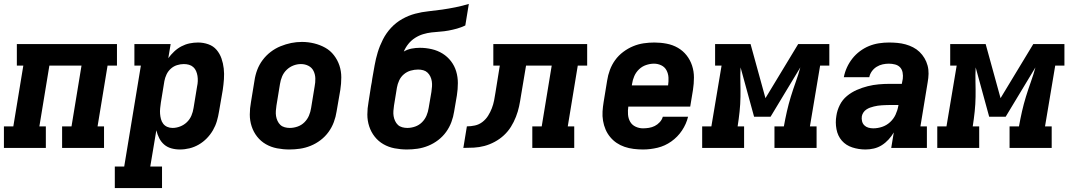

<svg xmlns="http://www.w3.org/2000/svg" viewBox="-21 -755 5453 980"><path d="M-1 0V-110H47L98 -420H65V-530H576V-420H528L477 -110H510V0H296V-110H344L395 -420H231L180 -110H213V0Z M565 205V95H613L698 -420H665V-530H850L838 -458Q851 -476 868 -492Q885 -508 905 -518.5Q925 -529 946.5 -533.5Q968 -538 990 -538Q1017 -538 1042.5 -529Q1068 -520 1084.5 -500.5Q1101 -481 1109.5 -456.5Q1118 -432 1121 -405.5Q1124 -379 1122 -351Q1120 -323 1116 -296L1097 -186Q1093 -161 1086 -137Q1079 -113 1066 -90.5Q1053 -68 1034.5 -49Q1016 -30 993.5 -17Q971 -4 946.5 2Q922 8 897 8Q874 8 853 2Q832 -4 816.5 -17.5Q801 -31 791.5 -50Q782 -69 777 -90Q777 -90 777 -90Q777 -90 777 -90L746 95H806V205ZM860 -102Q879 -102 898.5 -109.5Q918 -117 933 -131.5Q948 -146 956 -165Q964 -184 967 -204L985 -314Q988 -327 988.5 -341Q989 -355 987 -367.5Q985 -380 980 -392Q975 -404 965.5 -412.5Q956 -421 943.5 -424.5Q931 -428 917 -428Q900 -428 882.5 -422.5Q865 -417 851 -404.5Q837 -392 829 -375Q821 -358 818 -341L800 -231Q798 -217 796.5 -202.5Q795 -188 796 -174.5Q797 -161 800.5 -147.5Q804 -134 812 -123.5Q820 -113 832.5 -107.5Q845 -102 860 -102Z M1456 8Q1424 8 1393 2Q1362 -4 1336 -19Q1310 -34 1291.5 -57.5Q1273 -81 1263.5 -110Q1254 -139 1254 -170.5Q1254 -202 1260 -234L1278 -344Q1282 -372 1292 -398.5Q1302 -425 1319.5 -448.5Q1337 -472 1360.5 -490Q1384 -508 1411 -519Q1438 -530 1465 -535.5Q1492 -541 1520 -541Q1552 -541 1582.5 -533.5Q1613 -526 1639 -511.5Q1665 -497 1683.5 -473Q1702 -449 1711.5 -420.5Q1721 -392 1721 -360Q1721 -328 1716 -296L1697 -186Q1693 -159 1683 -132Q1673 -105 1656 -81.5Q1639 -58 1615.5 -40Q1592 -22 1565 -11Q1538 0 1510.5 4Q1483 8 1456 8ZM1458 -102Q1478 -102 1498 -109Q1518 -116 1533 -131Q1548 -146 1556 -165Q1564 -184 1567 -204L1585 -314Q1589 -334 1588.5 -354.5Q1588 -375 1579.5 -392.5Q1571 -410 1553.5 -419Q1536 -428 1515 -428Q1495 -428 1476 -420.5Q1457 -413 1442 -398.5Q1427 -384 1419 -365Q1411 -346 1408 -326L1390 -216Q1388 -203 1387 -189Q1386 -175 1388 -162.5Q1390 -150 1395.5 -138Q1401 -126 1410 -117.5Q1419 -109 1432 -105.5Q1445 -102 1458 -102Z M2056 8Q2024 8 1993 2Q1962 -4 1936 -19Q1910 -34 1891.5 -57.5Q1873 -81 1863.5 -110Q1854 -139 1854 -170.5Q1854 -202 1860 -234L1873 -317Q1875 -326 1876.5 -335Q1878 -344 1879 -353Q1885 -387 1891 -421Q1897 -455 1907 -488Q1917 -521 1933.5 -553.5Q1950 -586 1975 -613Q2000 -640 2032 -658Q2064 -676 2098 -685Q2132 -694 2166.5 -697.5Q2201 -701 2235.5 -706Q2270 -711 2304.5 -718Q2339 -725 2372 -735L2354 -625Q2333 -615 2311.5 -609Q2290 -603 2268.5 -599Q2247 -595 2225 -593.5Q2203 -592 2181.5 -589.5Q2160 -587 2138.5 -580.5Q2117 -574 2097.5 -561.5Q2078 -549 2063.5 -531Q2049 -513 2040 -492Q2059 -503 2080 -507Q2101 -511 2122 -511Q2153 -511 2183 -504Q2213 -497 2238 -481.5Q2263 -466 2281 -442.5Q2299 -419 2307.5 -390.5Q2316 -362 2316 -331Q2316 -300 2311 -268L2297 -186Q2293 -159 2283 -132Q2273 -105 2256 -81.5Q2239 -58 2215.5 -40Q2192 -22 2165 -11Q2138 0 2110.5 4Q2083 8 2056 8ZM2058 -102Q2078 -102 2098 -109Q2118 -116 2133 -131Q2148 -146 2156 -165Q2164 -184 2167 -204L2181 -286Q2183 -300 2184 -313.5Q2185 -327 2183 -340Q2181 -353 2175.5 -364.5Q2170 -376 2161 -384.5Q2152 -393 2139.5 -396.5Q2127 -400 2113 -400Q2094 -400 2075 -394.5Q2056 -389 2040.5 -376Q2025 -363 2016.5 -344.5Q2008 -326 2005 -308L1990 -216Q1988 -203 1987 -189Q1986 -175 1988 -162.5Q1990 -150 1995.5 -138Q2001 -126 2010 -117.5Q2019 -109 2032 -105.5Q2045 -102 2058 -102Z M2344 0 2362 -110Q2382 -110 2403 -114.5Q2424 -119 2441.5 -132.5Q2459 -146 2470.5 -164.5Q2482 -183 2489.5 -202.5Q2497 -222 2501 -242.5Q2505 -263 2508 -283L2530 -420H2497V-530H2976V-420H2928L2877 -110H2910V0H2696V-110H2744L2795 -420H2664L2638 -265Q2634 -238 2628.5 -212Q2623 -186 2612.5 -159Q2602 -132 2587 -108Q2572 -84 2551 -64.5Q2530 -45 2504 -31Q2478 -17 2451.5 -10Q2425 -3 2398 -1.5Q2371 0 2344 0Z M3261 8Q3237 8 3213 5Q3189 2 3167 -5.5Q3145 -13 3126.5 -25.5Q3108 -38 3093.5 -55.5Q3079 -73 3070 -94Q3061 -115 3057 -138.5Q3053 -162 3054.5 -186Q3056 -210 3060 -234L3078 -344Q3082 -371 3092 -398Q3102 -425 3119 -448.5Q3136 -472 3160 -490Q3184 -508 3210.5 -519Q3237 -530 3264.5 -534Q3292 -538 3319 -538Q3351 -538 3382 -532Q3413 -526 3439 -511Q3465 -496 3483.5 -472.5Q3502 -449 3511.5 -420Q3521 -391 3521 -359.5Q3521 -328 3516 -296L3502 -211H3186Q3183 -191 3184.5 -170.5Q3186 -150 3195.5 -133.5Q3205 -117 3223 -108.5Q3241 -100 3261 -100Q3276 -100 3291.5 -102.5Q3307 -105 3321 -112Q3335 -119 3346.5 -131.5Q3358 -144 3362 -159H3491Q3482 -122 3460 -89Q3438 -56 3405.5 -33Q3373 -10 3335.5 -1Q3298 8 3261 8ZM3204 -319H3389Q3392 -339 3391 -359Q3390 -379 3381 -396Q3372 -413 3354.5 -421.5Q3337 -430 3317 -430Q3297 -430 3276.5 -423Q3256 -416 3240.5 -401Q3225 -386 3216.5 -366.5Q3208 -347 3205 -326Z M3563 0V-110H3610L3662 -420H3629V-530H3810L3886 -254L4053 -530H4212V-420H4165L4113 -110H4147V0H3932V-110H3980Q3987 -149 3995.5 -186.5Q4004 -224 4015.5 -261.5Q4027 -299 4040.5 -336.5Q4054 -374 4064 -411L3912 -159H3828L3759 -411Q3757 -373 3758 -336Q3759 -299 3758.5 -261.5Q3758 -224 3754 -186Q3750 -148 3744 -110H3777V0Z M4397 8Q4362 8 4329.5 -2.5Q4297 -13 4276 -37Q4255 -61 4248.5 -95.5Q4242 -130 4248 -164Q4252 -192 4265.5 -219Q4279 -246 4302 -265Q4325 -284 4352.5 -296Q4380 -308 4408 -315Q4436 -322 4464 -324.5Q4492 -327 4519 -327H4582L4587 -353Q4589 -369 4586 -385Q4583 -401 4573 -411.5Q4563 -422 4547.5 -426Q4532 -430 4516 -430Q4500 -430 4484 -426.5Q4468 -423 4453.5 -414Q4439 -405 4429 -391Q4419 -377 4416 -361H4286Q4291 -387 4302 -411Q4313 -435 4329.5 -456Q4346 -477 4368 -493.5Q4390 -510 4414.5 -520Q4439 -530 4465 -534Q4491 -538 4516 -538Q4538 -538 4559.5 -536Q4581 -534 4601 -528.5Q4621 -523 4639.5 -513.5Q4658 -504 4672.5 -490Q4687 -476 4697.5 -458.5Q4708 -441 4713.5 -420.5Q4719 -400 4718.5 -378.5Q4718 -357 4714 -335L4677 -110H4710V0H4528L4541 -79Q4530 -60 4514.5 -43Q4499 -26 4480 -14Q4461 -2 4439.5 3Q4418 8 4397 8ZM4436 -100Q4459 -100 4481.5 -107.5Q4504 -115 4522 -131.5Q4540 -148 4550 -169.5Q4560 -191 4564 -214L4565 -219H4519Q4509 -219 4499 -218.5Q4489 -218 4479 -217.5Q4469 -217 4459.5 -215.5Q4450 -214 4439.5 -211.5Q4429 -209 4419.5 -205.5Q4410 -202 4401 -196Q4392 -190 4386 -181Q4380 -172 4378 -162Q4376 -149 4379 -136.5Q4382 -124 4390.5 -115.5Q4399 -107 4411 -103.5Q4423 -100 4436 -100Z M4763 0V-110H4810L4862 -420H4829V-530H5010L5086 -254L5253 -530H5412V-420H5365L5313 -110H5347V0H5132V-110H5180Q5187 -149 5195.5 -186.5Q5204 -224 5215.5 -261.5Q5227 -299 5240.5 -336.5Q5254 -374 5264 -411L5112 -159H5028L4959 -411Q4957 -373 4958 -336Q4959 -299 4958.5 -261.5Q4958 -224 4954 -186Q4950 -148 4944 -110H4977V0Z"/></svg>

Font: Iosevka Slab XBdExObl
Style: Regular
Weight: 800
Width: 7
Italic angle: -9°
Monospace: yes
Designer: Belleve Invis
Foundry: Belleve Invis
Version: Version 11.1.0; ttfautohint (v1.8.3)